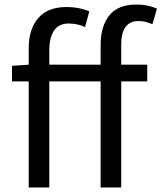

<svg xmlns="http://www.w3.org/2000/svg" viewBox="-20 -829 714 849"><path d="M674 -791 654 -722Q622 -736 593 -736Q515 -736 516 -629V-543H631V-469H516V0H425V-469H198V0H107V-469H33V-538L107 -543V-616Q107 -700 149 -749Q191 -798 275 -798Q329 -798 375 -779L356 -709Q324 -725 283 -725Q202 -725 198 -613V-543H425V-630Q425 -713 463.5 -761Q502 -809 584 -809Q632 -809 674 -791Z"/></svg>

Font: Noto Sans CJK KR Regular (TTF)
Style: Regular
Weight: 400
Designer: Ryoko NISHIZUKA 西塚涼子 (kana & ideographs); Paul D. Hunt (Latin, Greek & Cyrillic); Wenlong ZHANG 张文龙 (bopomofo); Sandoll 
Foundry: Adobe Systems Incorporated
Version: Version 1.004;PS 1.004;hotconv 1.0.82;makeotf.lib2.5.63406